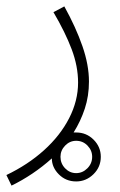

<svg xmlns="http://www.w3.org/2000/svg" viewBox="-31 -350 375 600"><path d="M5 230 -11 197Q56 165 106.5 119.5Q157 74 185 19.5Q213 -35 213 -92Q213 -143 193 -196Q173 -249 136 -312L170 -330Q206 -265 226.5 -206Q247 -147 247 -95Q247 -50 234 -10.5Q221 29 199 64Q203 64 207 64Q239 64 261.5 86.5Q284 109 284 140Q284 172 261 194.5Q238 217 207 217Q175 217 153 195Q131 173 131 145Q102 171 70 192.5Q38 214 5 230ZM207 191Q227 191 242 176Q257 161 257 140Q257 120 242.5 105Q228 90 207 90Q187 90 172.5 105Q158 120 158 140Q158 161 172.5 176Q187 191 207 191Z"/></svg>

Font: Noto Sans Arabic UI SmCn XLt
Style: Regular
Weight: 200
Width: 4
Designer: Monotype Design Team, Nadine Chahine and Nizar Qandah
Foundry: Monotype Imaging Inc.
Version: Version 2.010; ttfautohint (v1.8.4.7-5d5b)